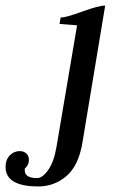

<svg xmlns="http://www.w3.org/2000/svg" viewBox="-172 -471 433 690"><path d="M105 -380Q105 -380 42 -385L46 -408Q65 -408 124 -429.5Q183 -451 206 -451L124 43Q110 125 66.5 162Q23 199 -34 199Q-152 199 -152 129Q-152 103 -137 87.5Q-122 72 -101 72Q-87 72 -77.5 80.5Q-68 89 -68 104Q-68 122 -83 135V141Q-83 169 -39 169Q-19 169 1.5 139.5Q22 110 31 57Z"/></svg>

Font: Judson
Style: Italic
Weight: 400
Italic angle: -9.5°
Version: Version 20110429